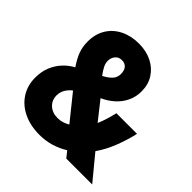

<svg xmlns="http://www.w3.org/2000/svg" viewBox="-188 -862 1027 1027"><g transform="rotate(45 325.0 -349.0)"><path d="M258 12Q190 12 137.5 -13Q85 -38 55.5 -83.5Q26 -129 26 -189Q26 -236 41.5 -272.5Q57 -309 82.5 -336Q108 -363 139 -379Q112 -419 100 -451.5Q88 -484 88 -524Q88 -580 113.5 -622Q139 -664 185 -687Q231 -710 290 -710Q346 -710 389 -688.5Q432 -667 456.5 -628.5Q481 -590 481 -538Q481 -498 464.5 -463Q448 -428 418.5 -401.5Q389 -375 351 -358L434 -253Q444 -276 453 -305Q462 -334 468 -361H624Q611 -303 588 -244Q565 -185 532 -138L646 0H450L422 -35Q387 -13 346 -0.5Q305 12 258 12ZM263 -120Q283 -120 300 -125.5Q317 -131 333 -140L218 -283Q205 -273 195 -260.5Q185 -248 179.5 -233.5Q174 -219 174 -203Q174 -166 199 -143Q224 -120 263 -120ZM273 -448Q305 -465 321 -483Q337 -501 337 -526Q337 -554 324 -568.5Q311 -583 289 -583Q264 -583 250.5 -566Q237 -549 237 -526Q237 -509 245.5 -491.5Q254 -474 273 -448Z"/></g></svg>

Font: Azeret Mono
Style: Bold
Weight: 700
Designer: Martin Vácha
Foundry: Displaay
Version: Version 1.002